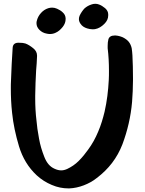

<svg xmlns="http://www.w3.org/2000/svg" viewBox="-20 -997 778 1030"><path d="M176.8 -56.6C201.2 -34.2 227.5 -17.6 257.8 -4.9C287.1 7.8 317.4 13.7 347.7 13.7H351.6C377.9 12.7 404.3 6.8 429.7 -2.9C455.1 -12.7 478.5 -25.4 499 -42C562.5 -89.8 608.4 -149.4 636.7 -222.7C664.1 -295.9 681.6 -371.1 688.5 -450.2C691.4 -489.3 693.4 -527.3 693.4 -565.4V-578.1C693.4 -620.1 692.4 -661.1 690.4 -700.2C689.5 -712.9 688.5 -725.6 686.5 -738.3C683.6 -751 678.7 -762.7 670.9 -772.5C663.1 -782.2 652.3 -790 638.7 -796.9C625 -802.7 612.3 -805.7 599.6 -806.6H595.7C577.1 -806.6 565.4 -799.8 561.5 -786.1C558.6 -775.4 557.6 -763.7 557.6 -751V-738.3C562.5 -698.2 564.5 -658.2 564.5 -617.2C564.5 -600.6 564.5 -584 563.5 -567.4C560.5 -509.8 553.7 -453.1 541 -397.5C532.2 -361.3 521.5 -325.2 506.8 -291C492.2 -255.9 474.6 -223.6 452.1 -193.4C445.3 -184.6 438.5 -174.8 429.7 -164.1C420.9 -153.3 412.1 -143.6 402.3 -133.8C383.8 -115.2 363.3 -101.6 340.8 -90.8C330.1 -85.9 319.3 -83 308.6 -83C296.9 -83 285.2 -85.9 272.5 -91.8C248 -102.5 230.5 -123 217.8 -155.3C205.1 -187.5 195.3 -219.7 189.5 -252.9C186.5 -271.5 183.6 -289.1 180.7 -305.7C178.7 -322.3 176.8 -336.9 175.8 -349.6C170.9 -388.7 168.9 -428.7 168.9 -468.8V-484.4C169.9 -529.3 170.9 -574.2 173.8 -619.1L176.8 -657.2C177.7 -669.9 177.7 -682.6 178.7 -695.3V-699.2C178.7 -713.9 171.9 -727.5 158.2 -738.3C143.6 -750 129.9 -758.8 116.2 -763.7C107.4 -766.6 96.7 -767.6 83 -767.6H75.2C58.6 -766.6 48.8 -757.8 47.9 -740.2C43.9 -682.6 41 -624 39.1 -566.4C38.1 -551.8 38.1 -537.1 38.1 -522.5C38.1 -478.5 40 -435.5 44.9 -391.6C50.8 -333 63.5 -273.4 82 -211.9C100.6 -150.4 131.8 -98.6 176.8 -56.6ZM191.4 -836.9C202.1 -826.2 214.8 -819.3 231.4 -816.4C236.3 -815.4 242.2 -814.5 247.1 -814.5C257.8 -814.5 268.6 -816.4 278.3 -821.3C292 -827.1 304.7 -837.9 316.4 -852.5C327.1 -866.2 332 -879.9 332 -894.5V-899.4C331.1 -912.1 326.2 -921.9 316.4 -930.7C307.6 -939.5 296.9 -945.3 286.1 -950.2C277.3 -954.1 268.6 -956.1 259.8 -956.1C252.9 -956.1 246.1 -955.1 239.3 -953.1C223.6 -948.2 210.9 -939.5 200.2 -927.7C188.5 -915 180.7 -900.4 176.8 -882.8C175.8 -878.9 175.8 -875 175.8 -872.1C175.8 -859.4 180.7 -847.7 191.4 -836.9ZM412.1 -869.1C419.9 -857.4 431.6 -849.6 447.3 -844.7C457 -841.8 466.8 -839.8 476.6 -839.8C481.4 -839.8 485.4 -839.8 490.2 -840.8C507.8 -843.8 524.4 -853.5 540 -869.1C553.7 -882.8 560.5 -897.5 560.5 -914.1V-919.9C560.5 -932.6 554.7 -943.4 543.9 -953.1C533.2 -961.9 522.5 -968.8 511.7 -972.7C504.9 -975.6 498 -976.6 491.2 -976.6C484.4 -976.6 476.6 -975.6 469.7 -972.7C455.1 -967.8 443.4 -960.9 432.6 -951.2C422.9 -940.4 414.1 -927.7 407.2 -913.1C404.3 -906.2 403.3 -900.4 403.3 -894.5C403.3 -885.7 406.2 -877.9 412.1 -869.1Z"/></svg>

Font: ChillSide Comic
Style: Regular
Weight: 400
Designer: Koroletov, Abay Emes
Version: Version 1.000